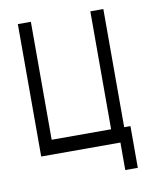

<svg xmlns="http://www.w3.org/2000/svg" viewBox="-77 -657 640 784"><g transform="rotate(-10 243.0 -265.5)"><path d="M50.5 -597H104.5V-108H351V-597H405V-107H431V66H379V-48H50.5Z"/></g></svg>

Font: 3270 Nerd Font Mono SemCond
Style: Regular
Weight: 400
Monospace: yes
Version: Version 3.0.1;Nerd Fonts 3.1.1